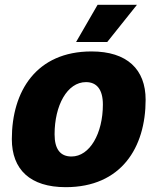

<svg xmlns="http://www.w3.org/2000/svg" viewBox="-20 -763 652 795"><path d="M295 -589H424L547 -743H384ZM252 12C482 12 583 -152 583 -350C583 -476 506 -550 359 -550C130 -550 29 -385 29 -187C29 -61 105 12 252 12ZM276 -115C230 -115 206 -145 206 -207C206 -326 258 -423 336 -423C381 -423 406 -392 406 -330C406 -211 352 -115 276 -115Z"/></svg>

Font: Geist ExtraBold
Style: Italic
Weight: 800
Italic angle: -12°
Designer: Basement.studio, Andrés Briganti, Mateo Zaragoza
Foundry: Basement.studio, Vercel, Andrés Briganti, Guido Ferreyra, Mateo Zaragoza
Version: Version 1.500